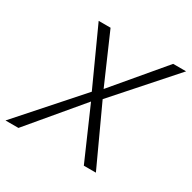

<svg xmlns="http://www.w3.org/2000/svg" viewBox="-155 -804 949 951"><g transform="rotate(30 319.5 -329.0)"><path d="M-7 0 292 -337 146 -658H214L336 -378L572 -658H646L357 -332L510 0H441L313 -293L67 0Z"/></g></svg>

Font: Ysabeau Office Light
Style: Italic
Weight: 300
Italic angle: -12°
Designer: Christian Thalmann (Catharsis Fonts)
Version: Version 2.001;gftools[0.9.30]; featfreeze: tnum,lnum,ss02